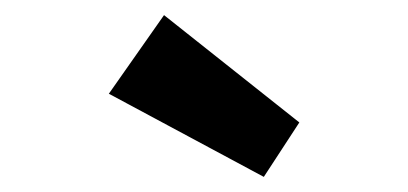

<svg xmlns="http://www.w3.org/2000/svg" viewBox="-20 -818 540 254"><path d="M329 -584 124 -694 197 -798 376 -656Z"/></svg>

Font: Lexend
Style: Bold
Weight: 700
Designer: Bonnie Shaver-Troup, Thomas Jockin
Foundry: Lexend
Version: Version 1.007; ttfautohint (v1.8.3)